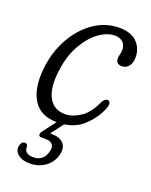

<svg xmlns="http://www.w3.org/2000/svg" viewBox="-124 -507 612 779"><g transform="rotate(20 181.5 -118.0)"><path d="M249.5 -403Q216 -403 180.8 -377.2Q145.5 -351.5 118.5 -303.2Q91.5 -255 83.5 -187.5Q74.5 -113.5 96.8 -73.8Q119 -34 167.5 -34Q198.5 -34 232.2 -56Q266 -78 289 -130Q299.5 -147.5 310 -147.5Q317.5 -147.5 321.2 -139.5Q325 -131.5 317.5 -112.5Q298.5 -65.5 257.2 -28.8Q216 8 148 8Q76.5 8 45.2 -41.8Q14 -91.5 23 -178Q30 -248.5 62.2 -308Q94.5 -367.5 145 -403.2Q195.5 -439 256.5 -439Q307 -439 332.5 -412.8Q358 -386.5 358 -349.5Q358 -323.5 346.5 -309.5Q335 -295.5 318 -295.5Q291.5 -295.5 291.5 -320Q291.5 -330 294.2 -338.5Q297 -347 297 -358.5Q297 -379 284.5 -391Q272 -403 249.5 -403ZM159 -8H189L137.5 60Q140.5 60 143.5 60Q179.5 60 196 78.2Q212.5 96.5 204 129Q195 162.5 166.8 182.8Q138.5 203 100.5 203Q67.5 203 49 187.2Q30.5 171.5 36.5 148Q41.5 130.5 55 130.5Q66 130.5 67.5 142.5Q66.5 160.5 78 167.5Q89.5 174.5 105.5 174.5Q149.5 174.5 161.5 129.5Q167 110 158.2 98.8Q149.5 87.5 127 87.5H110Q99.5 87.5 98.5 80.2Q97.5 73 104.5 63.5Z"/></g></svg>

Font: Fraunces 144pt SuperSoft Light
Style: Italic
Weight: 300
Italic angle: -16°
Version: Version 1.000;[b76b70a41]